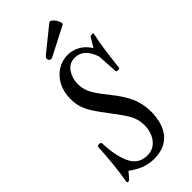

<svg xmlns="http://www.w3.org/2000/svg" viewBox="-274 -915 981 981"><g transform="rotate(-45 217.0 -424.0)"><path d="M197 13Q173 13 142 4.5Q111 -4 64 -37L33 -1Q29 2 22.5 1.5Q16 1 17 -6Q27 -64 32.5 -119.5Q38 -175 41 -233Q42 -240 54.5 -240Q67 -240 68 -232Q71 -137 98.5 -80.5Q126 -24 187 -24Q221 -24 243 -41.5Q265 -59 276 -86Q287 -113 287 -144Q287 -190 263.5 -228.5Q240 -267 204 -313Q174 -352 154 -382Q134 -412 124 -440.5Q114 -469 114 -505Q114 -558 135 -596.5Q156 -635 190 -655.5Q224 -676 262 -676Q297 -676 328 -659Q359 -642 381 -607L411 -657Q413 -662 424.5 -662.5Q436 -663 434 -656Q423 -607 415.5 -552Q408 -497 402 -444Q402 -438 390.5 -438Q379 -438 378 -444L371 -556Q343 -640 279 -640Q238 -640 216 -607Q194 -574 194 -533Q194 -490 217.5 -452.5Q241 -415 275 -374Q317 -322 338.5 -274.5Q360 -227 360 -167Q360 -139 353.5 -108Q347 -77 330 -49.5Q313 -22 281 -4.5Q249 13 197 13ZM201 -724Q189 -717 181.5 -722Q174 -727 173.5 -736Q173 -745 183 -753L314 -859Q320 -864 329.5 -857Q339 -850 346.5 -838.5Q354 -827 357 -816Q360 -805 353 -802Z"/></g></svg>

Font: Junicode Two Beta Condensed Medium
Style: Italic
Weight: 500
Width: 3
Italic angle: -9°
Version: Version 1.053; ttfautohint (v1.8.4)